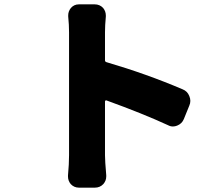

<svg xmlns="http://www.w3.org/2000/svg" viewBox="-20 -821 1040 892"><path d="M828.1 -406.2Q850.6 -397.5 859.4 -375Q864.3 -363.3 864.3 -352.5Q864.3 -340.8 859.4 -330.1L834 -267.6Q825.2 -246.1 802.7 -237.3Q793 -233.4 783.2 -233.4Q771.5 -233.4 760.7 -239.3Q644.5 -293 474.6 -354.5Q472.7 -355.5 470.2 -354Q467.8 -352.5 467.8 -349.6V-99.6Q467.8 -74.2 473.6 -6.8Q473.6 -3.9 473.6 -1Q473.6 18.6 460 34.2Q444.3 50.8 420.9 50.8H346.7Q324.2 50.8 308.6 34.2Q295.9 18.6 295.9 -1Q295.9 -2.9 295.9 -5.9Q300.8 -59.6 300.8 -99.6V-670.9Q300.8 -706.1 296.9 -744.1Q296.9 -747.1 296.9 -750Q296.9 -768.6 309.6 -784.2Q324.2 -800.8 346.7 -800.8H419.9Q443.4 -800.8 459 -784.2Q471.7 -768.6 471.7 -749Q471.7 -746.1 471.7 -744.1Q467.8 -703.1 467.8 -670.9V-541Q467.8 -534.2 474.6 -532.2Q661.1 -477.5 828.1 -406.2Z"/></svg>

Font: Gen Jyuu Gothic Heavy
Style: Bold
Weight: 900
Designer: [Source Han Sans]
Ryoko NISHIZUKA  (kana & ideographs); Paul D. Hunt (Latin, Greek & Cyrillic); Wenlong ZHANG  (bopomofo
Version: Version 1.002.20150607